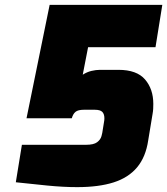

<svg xmlns="http://www.w3.org/2000/svg" viewBox="-20 -763 687 789"><path d="M297 6Q241 6 174.5 -0.5Q108 -7 45 -14L70 -168H334Q365 -168 379 -178.5Q393 -189 397 -203.5Q401 -218 402 -228L407 -259Q408 -264 408.5 -268.5Q409 -273 409 -277Q409 -294 400.5 -303Q392 -312 369 -312H325Q301 -312 290.5 -303.5Q280 -295 275 -277H89L184 -743H647L619 -569H342L320 -456Q337 -467 355.5 -471.5Q374 -476 391 -476H467Q542 -476 576 -436.5Q610 -397 610 -336Q610 -326 609.5 -316Q609 -306 607 -295L589 -186Q579 -118 543.5 -75.5Q508 -33 447 -13.5Q386 6 297 6Z"/></svg>

Font: Exo Thin Black
Style: Italic
Weight: 900
Italic angle: -9°
Version: Version 2.000